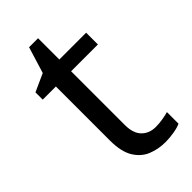

<svg xmlns="http://www.w3.org/2000/svg" viewBox="-212 -717 785 785"><g transform="rotate(-45 180.5 -324.5)"><path d="M264 -62Q284 -62 305 -65.5Q326 -69 339 -73V-6Q325 1 299 5.5Q273 10 249 10Q207 10 171.5 -4.5Q136 -19 114 -55Q92 -91 92 -156V-468H16V-510L93 -545L128 -659H180V-536H335V-468H180V-158Q180 -109 203.5 -85.5Q227 -62 264 -62Z"/></g></svg>

Font: umalayalam25
Style: Book
Weight: 400
Designer: Jelle Bosma - Monotype Design Team
Foundry: Monotype Imaging Inc.
Version: Version 2.003